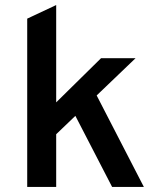

<svg xmlns="http://www.w3.org/2000/svg" viewBox="-20 -742 656 762"><path d="M88 0V-668L203 -722V0ZM186 -193V-319L381 -511H518ZM425 0 272 -296 356 -378 551 0Z"/></svg>

Font: Overpass Mono
Style: Bold
Weight: 700
Monospace: yes
Designer: Delve Withrington, Dave Bailey
Foundry: Delve Fonts LLC
Version: Version 4.000